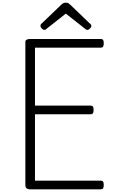

<svg xmlns="http://www.w3.org/2000/svg" viewBox="-20 -1418 852 1438"><path d="M206 0Q188 0 179 -8Q170 -16 170 -32V-1103Q170 -1115 179 -1120.5Q188 -1126 206 -1126H735Q747 -1126 752 -1119Q757 -1112 757 -1094Q757 -1076 752 -1068.5Q747 -1061 735 -1061H242V-627H658Q670 -627 675.5 -620Q681 -613 681 -595Q681 -577 675.5 -569.5Q670 -562 658 -562H242V-65H735Q747 -65 752 -58Q757 -51 757 -33Q757 -15 752 -7.5Q747 0 735 0ZM312 -1194Q304 -1194 293.5 -1204Q283 -1214 283 -1223Q283 -1226 283.5 -1229.5Q284 -1233 288 -1238L438 -1382Q445 -1388 452 -1393Q459 -1398 473 -1398Q487 -1398 494 -1393Q501 -1388 507 -1382L658 -1237Q663 -1233 663.5 -1229.5Q664 -1226 664 -1223Q664 -1214 653.5 -1204Q643 -1194 635 -1194Q629 -1194 625 -1197Q621 -1200 614 -1205L473 -1316L332 -1205Q327 -1200 322.5 -1197Q318 -1194 312 -1194Z"/></svg>

Font: Playwrite BR Light
Style: Regular
Weight: 300
Version: Version 1.003